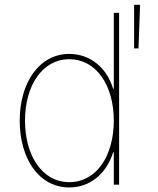

<svg xmlns="http://www.w3.org/2000/svg" viewBox="-20 -782 670 813"><path d="M273.4 11.7C361.3 11.7 430.2 -45.9 459 -136.7H461.9V0H484.4V-727.5H461.9V-406.2H459C431.2 -497.1 360.4 -553.7 273.4 -553.7C146 -553.7 63.5 -431.6 63.5 -271.5C63.5 -109.9 145 11.7 273.4 11.7ZM273.4 -10.7C158.2 -10.7 85.9 -123.5 85.9 -271.5C85.9 -418.9 158.7 -531.2 273.4 -531.2C388.7 -531.2 461.9 -418.9 461.9 -271.5C461.9 -123.5 389.6 -10.7 273.4 -10.7ZM547.9 -577.1H566.4L573.2 -761.7H547.9Z"/></svg>

Font: Raveo Thin
Style: Regular
Weight: 100
Designer: Jakub Foglar, Rasmus Andersson (Inter)
Foundry: Jakubfoglar.com
Version: Version 1.100;Glyphs 3.2.3 (3260)